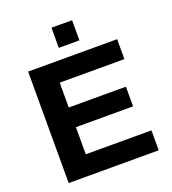

<svg xmlns="http://www.w3.org/2000/svg" viewBox="-155 -995 994 1111"><g transform="rotate(-20 341.5 -439.5)"><path d="M76.2 0V-686.4H624.3V-563.7H226V-410.8H578.1V-289.6H226V-122.7H630.5V0ZM289.9 -754.6V-878.7H416.9V-754.6Z"/></g></svg>

Font: Archivo SemiBold
Style: Regular
Weight: 600
Designer: Hector Gatti
Foundry: Omnibus-Type
Version: Version 2.001